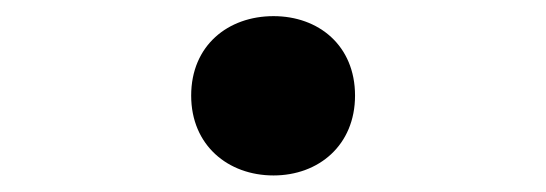

<svg xmlns="http://www.w3.org/2000/svg" viewBox="-20 -194 660 232"><path d="M310.5 18C365 18 409 -18.5 409 -78.5C409 -139 365 -174.5 310.5 -174.5C255.5 -174.5 211 -139 211 -78.5C211 -18.5 255.5 18 310.5 18Z"/></svg>

Font: Monaspace Krypton Medium
Style: Regular
Weight: 500
Designer: Riley Cran & the Lettermatic Team
Foundry: Lettermatic
Version: Version 1.101 (Monaspace Krypton)